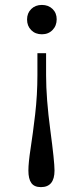

<svg xmlns="http://www.w3.org/2000/svg" viewBox="-20 -540 340 779"><path d="M210 -461.9Q210 -435.5 193.1 -418.2Q176.3 -400.9 149.9 -400.9Q123.5 -400.9 106.7 -417.7Q89.8 -434.6 89.8 -460.9Q89.8 -486.8 106.7 -503.4Q123.5 -520 149.9 -520Q176.3 -520 193.1 -503.7Q210 -487.3 210 -461.9ZM167 -324.2V-234.9Q167 -140.6 184.1 -12.5Q201.2 115.7 201.2 151.9Q201.2 219.2 146 219.2Q119.1 219.2 107.2 202.6Q95.2 186 95.2 151.9Q95.2 120.6 104.2 62Q113.3 3.4 122.6 -75.7Q131.8 -154.8 131.8 -235.8V-324.2Z"/></svg>

Font: Literata Light
Style: Regular
Weight: 300
Designer: Latin by Veronika Burian and Jose Scaglione. Greek by Irene Vlachou. Cyrillic by Vera Evstafieva.
Foundry: TypeTogether
Version: Version 3.021